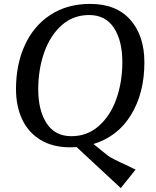

<svg xmlns="http://www.w3.org/2000/svg" viewBox="-20 -740 798 984"><path d="M62 -284Q62 -409 107 -508Q152 -607 238 -663.5Q324 -720 442 -720Q576 -720 648 -638.5Q720 -557 720 -420Q720 -264 652 -152Q584 -40 459 -2L532 57Q545 69 644 114Q656 121 675 129L599 224L373 14Q362 15 340 15Q251 15 188.5 -22.5Q126 -60 94 -127.5Q62 -195 62 -284ZM607 -422Q607 -531 564 -597Q521 -663 437 -663Q355 -663 296 -610.5Q237 -558 206.5 -471Q176 -384 176 -282Q176 -174 219 -108Q262 -42 346 -42Q427 -42 486.5 -94.5Q546 -147 576.5 -233.5Q607 -320 607 -422Z"/></svg>

Font: Andada Pro Medium
Style: Italic
Weight: 500
Italic angle: -7°
Designer: Carolina Giovagnoli
Foundry: Huerta Tipografica
Version: Version 3.005; ttfautohint (v1.8.4)